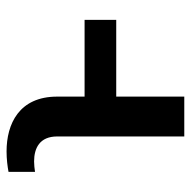

<svg xmlns="http://www.w3.org/2000/svg" viewBox="-18 -575 593 597"><g transform="rotate(-90 278.5 -276.5)"><path d="M276.6 0V-211.6H515.3V-310H276.6V-395.2C276.6 -513.5 191.8 -552.6 106.2 -552.6C82.4 -552.6 59.7 -549.7 42.6 -546.5V-464.1C52.2 -465.6 64.6 -467 74.9 -467C116.5 -467 152.7 -449.6 152.7 -395.2V0Z"/></g></svg>

Font: Magic Ui Pro Semi Bold
Style: Regular
Weight: 600
Designer: Stefan Endress, Andreas Faust
Version: Version 1.000;FEAKit 1.0